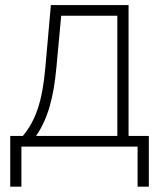

<svg xmlns="http://www.w3.org/2000/svg" viewBox="-20 -565 632 740"><path d="M19.5 154.5H62.5V0H510.3V154.5H553.6V-41.2H475.5V-545.5H176.1L154.8 -305C143.5 -175.1 117.5 -100.5 68.2 -41.2H19.5ZM119 -41.2C164.4 -106.5 186.8 -189.6 197.4 -305L215.9 -504.3H432.2V-41.2Z"/></svg>

Font: Karasuma Gothic
Style: Thin
Weight: 200
Designer: Rasmus Andersson / Ryoko Ishizuka
Foundry: rsms
Version: Version 1.00